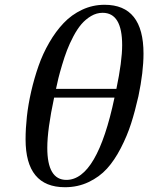

<svg xmlns="http://www.w3.org/2000/svg" viewBox="-20 -762 614 795"><path d="M553.2 -363.8Q539.1 -301.3 522.7 -250.2Q506.3 -199.2 480.2 -148.7Q454.1 -98.1 422.9 -63.7Q391.6 -29.3 346.9 -8.1Q302.2 13.2 249 13.2Q85.9 13.2 85.9 -185.1Q85.9 -229.5 91.3 -279.1Q96.7 -328.6 109.1 -383.1Q121.6 -437.5 139.4 -488.5Q157.2 -539.6 184.1 -585.9Q210.9 -632.3 243.7 -666.7Q276.4 -701.2 320.1 -721.7Q363.8 -742.2 413.1 -742.2Q574.2 -742.2 574.2 -540Q574.2 -463.9 553.2 -363.8ZM461.9 -394Q485.8 -508.3 485.8 -575.2Q485.8 -709 404.8 -709Q379.9 -709 357.2 -695.6Q334.5 -682.1 317.1 -661.9Q299.8 -641.6 283.9 -611.6Q268.1 -581.5 257.6 -554.2Q247.1 -526.9 237.1 -493.2Q227.1 -459.5 221.9 -438.5Q216.8 -417.5 211.9 -394ZM454.1 -357.9H204.1Q175.8 -225.6 175.8 -149.9Q175.8 -17.1 254.9 -17.1Q382.3 -17.1 454.1 -357.9Z"/></svg>

Font: Linguistics Pro
Style: Italic
Weight: 400
Italic angle: -12°
Designer: Stefan Peev, Context Ltd
Foundry: Stefan Peev, Context Ltd
Version: Version 001.000